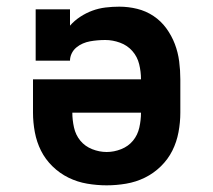

<svg xmlns="http://www.w3.org/2000/svg" viewBox="-20 -548 640 576"><path d="M300 8Q271 8 241.5 3Q212 -2 185.5 -15Q159 -28 137.5 -49Q116 -70 103 -96Q90 -122 84.5 -151.5Q79 -181 79 -210V-310H403Q403 -333 397.5 -355.5Q392 -378 377 -395Q362 -412 340 -420Q318 -428 296 -428Q284 -428 272.5 -427Q261 -426 250 -424Q239 -422 228.5 -417.5Q218 -413 209 -405.5Q200 -398 195 -387.5Q190 -377 190 -366H87V-520H190V-471Q203 -486 220.5 -497.5Q238 -509 257 -516Q276 -523 296.5 -525.5Q317 -528 338 -528Q365 -528 391.5 -521.5Q418 -515 440.5 -500Q463 -485 479 -463Q495 -441 504.5 -416Q514 -391 517.5 -364Q521 -337 521 -310V-210Q521 -181 515.5 -151.5Q510 -122 497 -96Q484 -70 462.5 -49Q441 -28 414.5 -15Q388 -2 358.5 3Q329 8 300 8ZM300 -92Q322 -92 343.5 -100.5Q365 -109 379 -126Q393 -143 398 -165.5Q403 -188 403 -210H197Q197 -188 202 -165.5Q207 -143 221 -126Q235 -109 256.5 -100.5Q278 -92 300 -92Z"/></svg>

Font: Iosevka HT Extended
Style: Bold
Weight: 700
Width: 7
Monospace: yes
Designer: Belleve Invis
Foundry: Belleve Invis
Version: Version 32.3.0; ttfautohint (v1.8.4)